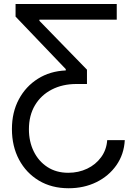

<svg xmlns="http://www.w3.org/2000/svg" viewBox="-20 -748 690 982"><path d="M618.2 -31.2Q614.3 41.5 575.2 97.2Q536.1 152.8 472.7 183.8Q409.2 214.8 331.1 214.8Q244.1 214.8 179 175.8Q113.8 136.7 77.4 68.4Q41 0 41 -87.9Q41 -173.8 76.4 -240Q111.8 -306.2 173.8 -345.2Q235.8 -384.3 316.4 -387.7V-394.5L59.6 -663.1V-727.5H577.1V-647.5H181.6V-641.6L424.8 -391.6V-318.4H371.1Q299.8 -318.4 244.9 -290Q189.9 -261.7 158.9 -209.7Q127.9 -157.7 127.9 -86.9Q127.9 -23.9 152.6 26.4Q177.2 76.7 222.4 106.2Q267.6 135.7 329.1 135.7Q381.8 135.7 425.8 114.7Q469.7 93.8 497.3 55.9Q524.9 18.1 528.3 -31.2Z"/></svg>

Font: Inter Display
Style: Regular
Weight: 400
Designer: Rasmus Andersson
Foundry: rsms
Version: Version 4.000;git-37864ae